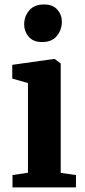

<svg xmlns="http://www.w3.org/2000/svg" viewBox="-20 -818 372 838"><path d="M34.5 0V-54L102 -64V-455.5L33.5 -475V-535L214 -560.5H218.5L245 -541V-63.5L311.5 -54V0ZM163 -634.5Q125 -634.5 105.2 -657.8Q85.5 -681 85.5 -711Q85.5 -746.5 107.5 -772.5Q129.5 -798.5 172 -798.5H173Q210.5 -798.5 230.2 -776Q250 -753.5 250 -723.5Q250 -688 228.2 -661.2Q206.5 -634.5 164 -634.5Z"/></svg>

Font: Merriweather 36pt
Style: Bold
Weight: 700
Designer: Eben Sorkin
Foundry: Eben Sorkin
Version: Version 2.100